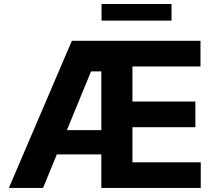

<svg xmlns="http://www.w3.org/2000/svg" viewBox="-20 -929 1070 949"><path d="M192.8 0 261 -165.8H480.8V0H972.3V-126.8H634.6V-300.4H945.7V-427.2H634.6V-600.5H970.9V-727.3H335.2L23.8 0ZM430 -576H480.8V-285.9H310.7ZM481.9 -827.1H827.8V-909.1H481.9Z"/></svg>

Font: Inter-Hewn
Style: Bold
Weight: 700
Designer: Rasmus Andersson
Foundry: rsms
Version: Version 3.012;git-f93a4a705